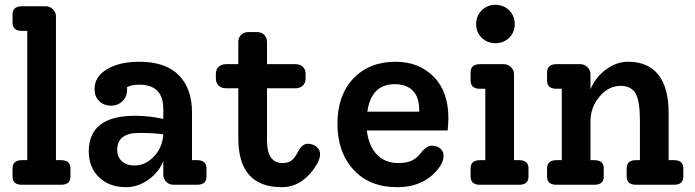

<svg xmlns="http://www.w3.org/2000/svg" viewBox="-20 -766 2881 796"><path d="M71 0Q32 0 32 -34V-68Q32 -102 71 -102H93V-638H71Q32 -638 32 -672V-706Q32 -740 71 -740H169Q187 -740 199.5 -727.5Q212 -715 212 -698V-102H233Q272 -102 272 -68V-34Q272 0 233 0Z M797 -102Q836 -102 836 -68V-34Q836 0 797 0H699Q681 0 669 -12.5Q657 -25 657 -42V-98Q638 -51 594.5 -20.5Q551 10 503 10Q433 10 390.5 -31Q348 -72 348 -138Q348 -286 540 -286Q598 -286 657 -273V-314Q657 -415 557 -415Q525 -415 506 -404Q507 -401 507 -395Q507 -366 488 -347Q469 -328 441 -328Q410 -328 391 -347Q372 -366 372 -397Q372 -448 423.5 -479Q475 -510 558 -510Q665 -510 720.5 -455Q776 -400 776 -300V-102ZM537 -80Q584 -80 619 -118Q654 -156 657 -209Q618 -215 557 -215Q466 -215 466 -145Q466 -115 485.5 -97.5Q505 -80 537 -80Z M1307 -127Q1307 -107 1293 -84Q1236 10 1148 10Q968 10 968 -193V-400H917Q898 -400 886.5 -411Q875 -422 875 -440V-460Q875 -478 886.5 -489Q898 -500 917 -500H968V-591Q968 -610 979.5 -621.5Q991 -633 1009 -633H1046Q1064 -633 1075.5 -621.5Q1087 -610 1087 -591V-500H1205Q1224 -500 1235.5 -489Q1247 -478 1247 -460V-440Q1247 -422 1235.5 -411Q1224 -400 1205 -400H1087V-183Q1087 -90 1152 -90Q1177 -90 1191 -102.5Q1205 -115 1220 -145Q1235 -170 1256 -170Q1277 -170 1292 -157.5Q1307 -145 1307 -127Z M1839 -275Q1839 -264 1836 -225H1501Q1508 -162 1542 -126Q1576 -90 1631 -90Q1668 -90 1690 -101.5Q1712 -113 1732 -141Q1751 -162 1771 -162Q1791 -162 1805 -150.5Q1819 -139 1819 -120Q1819 -99 1804 -76Q1744 10 1626 10Q1512 10 1445.5 -62.5Q1379 -135 1379 -253Q1379 -371 1445 -440.5Q1511 -510 1620 -510Q1716 -510 1777.5 -448.5Q1839 -387 1839 -275ZM1617 -417Q1519 -417 1503 -303H1718V-309Q1718 -363 1691.5 -390Q1665 -417 1617 -417Z M2091 -609.5Q2068 -587 2034 -587Q2000 -587 1977 -609.5Q1954 -632 1954 -666Q1954 -700 1977 -723Q2000 -746 2034 -746Q2068 -746 2091 -723Q2114 -700 2114 -666Q2114 -632 2091 -609.5ZM1970 0Q1931 0 1931 -34V-68Q1931 -102 1970 -102H1992V-398H1970Q1931 -398 1931 -432V-466Q1931 -500 1970 -500H2068Q2086 -500 2098.5 -487.5Q2111 -475 2111 -458V-102H2132Q2171 -102 2171 -68V-34Q2171 0 2132 0Z M2774 -102Q2813 -102 2813 -68V-34Q2813 0 2774 0H2617Q2578 0 2578 -34V-68Q2578 -102 2617 -102H2633V-268Q2633 -347 2615 -378.5Q2597 -410 2552 -410Q2503 -410 2465.5 -365.5Q2428 -321 2428 -263V-102H2444Q2483 -102 2483 -68V-34Q2483 0 2444 0H2287Q2248 0 2248 -34V-68Q2248 -102 2287 -102H2309V-398H2287Q2248 -398 2248 -432V-466Q2248 -500 2287 -500H2385Q2403 -500 2415.5 -487.5Q2428 -475 2428 -458V-396Q2449 -446 2492.5 -478Q2536 -510 2584 -510Q2667 -510 2709.5 -456Q2752 -402 2752 -298V-102Z"/></svg>

Font: Solway Medium
Style: Regular
Weight: 500
Designer: Mariya V. Pigoulevskaya
Foundry: The Northern Block Ltd.
Version: Version 1.000;hotconv 1.0.109;makeotfexe 2.5.65596